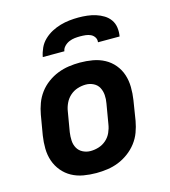

<svg xmlns="http://www.w3.org/2000/svg" viewBox="-111 -829 822 927"><g transform="rotate(-15 300.0 -366.0)"><path d="M257 8Q224 8 192.5 2.5Q161 -3 134.5 -17.5Q108 -32 88.5 -55.5Q69 -79 59 -108Q49 -137 48.5 -169.5Q48 -202 53 -234L70 -334Q75 -362 85 -389Q95 -416 112.5 -439.5Q130 -463 154.5 -481Q179 -499 206 -509.5Q233 -520 261 -524Q289 -528 316 -528Q349 -528 380.5 -522.5Q412 -517 439 -502.5Q466 -488 485.5 -464.5Q505 -441 514.5 -412Q524 -383 524.5 -350.5Q525 -318 520 -286L504 -186Q499 -158 489 -131Q479 -104 461 -80.5Q443 -57 418.5 -39Q394 -21 367.5 -10.5Q341 0 312.5 4Q284 8 257 8ZM257 -102Q278 -102 298.5 -108.5Q319 -115 335.5 -129.5Q352 -144 361 -164Q370 -184 373 -204L390 -304Q394 -325 392.5 -345.5Q391 -366 382 -383Q373 -400 355 -409Q337 -418 317 -418Q296 -418 275.5 -411.5Q255 -405 238.5 -390.5Q222 -376 212.5 -356Q203 -336 200 -316L183 -216Q180 -195 181 -174.5Q182 -154 191.5 -137Q201 -120 219 -111Q237 -102 257 -102ZM151 -600Q155 -622 165 -644Q175 -666 193 -683Q211 -700 232 -711Q253 -722 275.5 -728.5Q298 -735 321 -737.5Q344 -740 366 -740Q388 -740 410 -737.5Q432 -735 452.5 -728.5Q473 -722 491 -711Q509 -700 521 -683Q533 -666 536 -644Q539 -622 535 -600H427Q429 -614 422 -625Q415 -636 403.5 -641.5Q392 -647 378.5 -648.5Q365 -650 351 -650Q337 -650 323.5 -648.5Q310 -647 296.5 -641.5Q283 -636 272 -625Q261 -614 259 -600Z"/></g></svg>

Font: Iosevka XBd Ex Obl
Style: Regular
Weight: 800
Width: 7
Italic angle: -9°
Monospace: yes
Designer: Belleve Invis
Foundry: Belleve Invis
Version: Version 32.5.0; ttfautohint (v1.8.4)